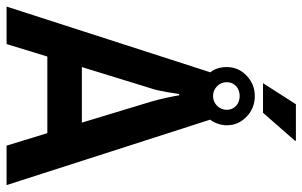

<svg xmlns="http://www.w3.org/2000/svg" viewBox="-188 -732 920 584"><g transform="rotate(90 272.0 -440.0)"><path d="M233 -780 297 -880H408V-877L323 -780ZM361 -670Q361 -643 344 -619L543 0H423L385 -124H152L114 0H0L200 -620Q184 -639 184 -670Q184 -705 210 -730Q236 -755 272 -755Q309 -755 335 -730Q361 -705 361 -670ZM230 -670Q230 -652 242.5 -640Q255 -628 272 -628Q289 -628 301.5 -640Q314 -652 314 -670Q314 -687 302 -698Q290 -709 272 -709Q254 -709 242 -698Q230 -687 230 -670ZM249 -440 184 -229H353L289 -440Q283 -460 277 -488Q271 -516 270 -525H266Q265 -516 260 -487Q255 -458 249 -440Z"/></g></svg>

Font: Pragati Narrow
Style: Bold
Weight: 700
Designer: Hector Gatti, Marcela Romero, Pablo Cosgaya and Nicolas Silva
Foundry: Omnibus-Type
Version: Version 1.010; ttfautohint (v1.3)